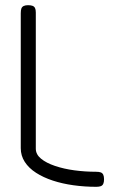

<svg xmlns="http://www.w3.org/2000/svg" viewBox="-20 -709 446 740"><path d="M351 11Q306 11 263 5Q220 -1 183.5 -13Q147 -25 119 -43Q91 -61 75.5 -85Q60 -109 60 -138V-658Q60 -670 62.5 -676.5Q65 -683 71.5 -686Q78 -689 88 -689Q99 -689 105.5 -686.5Q112 -684 115 -678Q118 -672 118 -661V-136Q118 -114 138 -97.5Q158 -81 192 -69.5Q226 -58 267 -52.5Q308 -47 350 -47Q362 -47 368.5 -44.5Q375 -42 378 -35.5Q381 -29 381 -18Q381 -7 378 -0.5Q375 6 368.5 8.5Q362 11 351 11Z"/></svg>

Font: Fredoka Expanded Light
Style: Regular
Weight: 300
Width: 7
Designer: Ben Nathan
Foundry: Milena B. Brandão, Ben Nathan
Version: Version 2.001